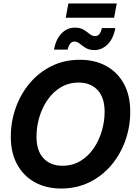

<svg xmlns="http://www.w3.org/2000/svg" viewBox="-20 -1088 788 1120"><path d="M336.9 11.7Q249.5 11.7 183.3 -24.7Q117.2 -61 80.1 -128.9Q43 -196.8 43 -290Q43 -378.4 71.8 -459.2Q100.6 -540 153.8 -603Q207 -666 281 -702.6Q355 -739.3 446.3 -739.3Q533.7 -739.3 599.9 -702.9Q666 -666.5 702.9 -598.9Q739.7 -531.2 739.7 -437Q739.7 -347.7 710.7 -266.8Q681.6 -186 628.2 -123.3Q574.7 -60.5 500.7 -24.4Q426.8 11.7 336.9 11.7ZM343.8 -121.1Q402.8 -121.1 448.7 -148.7Q494.6 -176.3 526.1 -222.2Q557.6 -268.1 574 -324Q590.3 -379.9 590.3 -436Q590.3 -519 549.3 -562.7Q508.3 -606.4 439.5 -606.4Q380.9 -606.4 335 -578.9Q289.1 -551.3 257.3 -505.4Q225.6 -459.5 209.2 -403.6Q192.9 -347.7 192.9 -291Q192.9 -208.5 233.6 -164.8Q274.4 -121.1 343.8 -121.1ZM531.2 -795.9Q500.5 -795.9 480.2 -808.3Q460 -820.8 444.8 -833.3Q429.7 -845.7 414.1 -845.7Q398.9 -845.7 388.9 -832.5Q378.9 -819.3 374.5 -798.8H294.9Q306.2 -859.9 339.1 -893.3Q372.1 -926.8 417 -926.8Q448.2 -926.8 468 -914.6Q487.8 -902.3 502.7 -889.9Q517.6 -877.4 534.2 -877.4Q550.8 -877.4 559.8 -889.2Q568.8 -900.9 574.7 -924.3H652.8Q641.6 -862.8 607.9 -829.3Q574.2 -795.9 531.2 -795.9ZM661.1 -1067.9 645.5 -984.4H363.3L378.9 -1067.9Z"/></svg>

Font: Inter Display
Style: Bold Italic
Weight: 700
Italic angle: -9.39999°
Designer: Rasmus Andersson
Foundry: rsms
Version: Version 4.000;git-a52131595